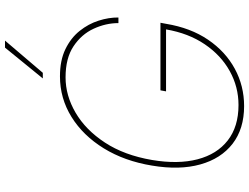

<svg xmlns="http://www.w3.org/2000/svg" viewBox="-136 -864 1010 779"><g transform="rotate(-90 369.5 -475.0)"><path d="M664.8 -500Q664.8 -551.1 642 -600.5Q619.3 -649.9 570.8 -682.2Q522.4 -714.5 444.6 -714.5Q370.7 -714.5 301 -673.7Q231.2 -632.8 179.9 -554.5Q128.6 -476.2 109.4 -363.6Q91.6 -257.8 112.2 -179Q132.8 -100.1 188.7 -56.5Q244.7 -12.8 332.4 -12.8Q405.9 -12.8 470 -48.3Q534.1 -83.8 578.8 -149.7Q623.6 -215.6 639.2 -306.8H387.8L392 -329.5H666.2L661.9 -306.8Q645.6 -207.4 597.5 -136.5Q549.4 -65.7 479.6 -27.9Q409.8 9.9 328.1 9.9Q235.8 9.9 175.2 -36.9Q114.7 -83.8 91.3 -168Q67.8 -252.1 86.6 -363.6Q104.8 -475.1 156.6 -559.3Q208.5 -643.5 283.9 -690.3Q359.4 -737.2 448.9 -737.2Q513.5 -737.2 558.9 -715.2Q604.4 -693.2 633 -657.5Q661.6 -621.8 674.7 -580.4Q687.9 -539.1 687.5 -500ZM440.3 -806.8 565.3 -960.2H593.8L463.1 -806.8Z"/></g></svg>

Font: Inter UI Thin
Style: Italic
Weight: 100
Italic angle: -9.39999°
Designer: Rasmus Andersson
Foundry: rsms
Version: 3.2;8d6f07862